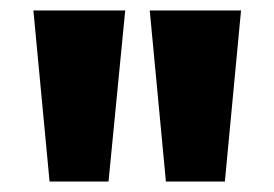

<svg xmlns="http://www.w3.org/2000/svg" viewBox="-20 -752 526 368"><path d="M298 -404H411L442 -732H267ZM44 -732 75 -404H188L220 -732Z"/></svg>

Font: MV Cash Black
Style: Regular
Weight: 900
Designer: Rodrigo Fuenzalida
Foundry: fragTYPE
Version: Version 1.100;Glyphs 3.1.2 (3151)